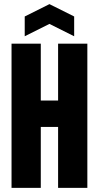

<svg xmlns="http://www.w3.org/2000/svg" viewBox="-20 -912 480 932"><path d="M36 0V-700H178V-424H262V-700H404V0H262V-296H178V0ZM100 -736V-832L220 -892L340 -832V-736L220 -796Z"/></svg>

Font: Tektur Condensed SemiBold
Style: Regular
Weight: 600
Width: 3
Designer: Adam Jagosz
Foundry: Adam Jagosz
Version: Version 1.005;gftools[0.9.30]